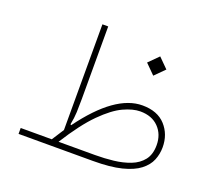

<svg xmlns="http://www.w3.org/2000/svg" viewBox="-107 -755 997 896"><g transform="rotate(20 391.5 -307.0)"><path d="M219.2 -29.3Q229 -44.9 238.8 -59.8Q248.5 -74.7 257.8 -89.4V-614.3H286.6V-253.9Q286.6 -218.8 285.4 -188.5Q284.2 -158.2 277.3 -125L281.7 -122.1Q428.7 -322.8 563.5 -322.8Q638.7 -322.8 678.5 -278.8Q718.3 -234.9 718.3 -170.9Q718.3 -137.2 705.8 -106.7Q693.4 -76.2 662.1 -52Q630.9 -27.8 575.4 -13.9Q520 0 433.6 0H64.9V-29.3ZM252.9 -29.3H434.1Q480.5 -29.3 525.4 -34.4Q570.3 -39.6 607.4 -54Q644.5 -68.4 666.5 -96.4Q688.5 -124.5 688.5 -170.4Q688.5 -224.1 655 -258.5Q621.6 -293 563.5 -293Q527.3 -293 480.7 -271.5Q434.1 -250 377.2 -193.1Q320.3 -136.2 252.9 -29.3ZM514.6 -518.1 562.5 -565.9 610.4 -518.1 562.5 -470.2Z"/></g></svg>

Font: Estedad-FD Thin
Style: Regular
Weight: 100
Designer: Amin Abedi
Version: Version 7.3